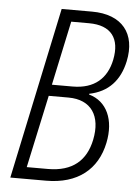

<svg xmlns="http://www.w3.org/2000/svg" viewBox="-52 -755 569 795"><g transform="rotate(5 232.5 -357.0)"><path d="M21 0H170C301 0 382 -66 405 -178C425 -275 391 -350 316 -371V-374C396 -390 442 -442 459 -521C484 -638 424 -714 298 -714H172ZM159 -398 216 -665H290C383 -665 421 -612 403 -523C387 -445 336 -398 245 -398ZM85 -49 150 -351H232C327 -351 370 -286 349 -185C331 -99 276 -49 173 -49Z"/></g></svg>

Font: Noto Sans Condensed Light
Style: Italic
Weight: 300
Width: 3
Italic angle: -12°
Designer: Monotype Design Team
Foundry: Monotype Imaging Inc.
Version: Version 2.013